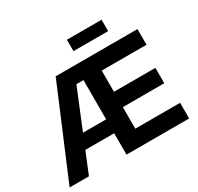

<svg xmlns="http://www.w3.org/2000/svg" viewBox="-187 -1132 1392 1353"><g transform="rotate(-30 509.0 -455.5)"><path d="M8.8 0 315.4 -727.5H981V-600.1H616.7V-427.7H953.6V-302.7H616.7V-127.4H981.4V0H471.7V-606.4H414.1L166 0ZM177.7 -173.8V-287.1H528.8V-173.8ZM794.9 -911.1V-818.4H512.7V-911.1Z"/></g></svg>

Font: Inter 28pt
Style: Bold
Weight: 700
Designer: Rasmus Andersson
Foundry: rsms
Version: Version 4.001;git-66647c0bb